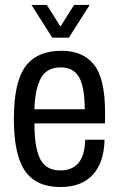

<svg xmlns="http://www.w3.org/2000/svg" viewBox="-20 -743 480 775"><path d="M107 -723H169L224 -636L279 -723H342L258 -591H191ZM224 12Q126 12 81 -53Q36 -118 36 -263Q36 -411 82.5 -474.5Q129 -538 229 -538Q315 -538 359.5 -482Q404 -426 404 -290V-245H119Q119 -146 142.5 -100.5Q166 -55 224 -55Q271 -55 296.5 -85Q322 -115 324 -179H402Q400 -87 354.5 -37.5Q309 12 224 12ZM119 -302H322Q322 -392 299 -431.5Q276 -471 226 -471Q168 -471 144.5 -426.5Q121 -382 119 -302Z"/></svg>

Font: Archivo Condensed
Style: Regular
Weight: 400
Width: 3
Designer: Hector Gatti
Foundry: Omnibus-Type
Version: Version 2.001; ttfautohint (v1.8.3)